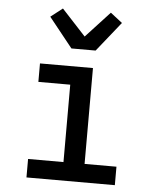

<svg xmlns="http://www.w3.org/2000/svg" viewBox="-54 -823 709 870"><g transform="rotate(5 300.0 -388.5)"><path d="M99 0V-84H260V-436H115V-520H356V-84H501V0ZM251 -600 143 -735 197 -777 306 -659 415 -777 469 -735 361 -600Z"/></g></svg>

Font: Iosevka Medium Extended
Style: Regular
Weight: 500
Width: 7
Monospace: yes
Designer: Belleve Invis
Foundry: Belleve Invis
Version: Version 32.5.0; ttfautohint (v1.8.4)